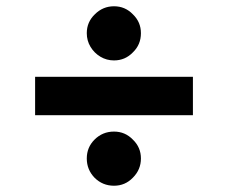

<svg xmlns="http://www.w3.org/2000/svg" viewBox="-20 -594 720 606"><path d="M588.9 -351.6Q588.9 -321.3 588.9 -230.5Q463.9 -230.5 90.8 -230.5Q90.8 -260.7 90.8 -351.6Q215.8 -351.6 588.9 -351.6ZM339.8 -7.8Q303.7 -7.8 278.3 -33.2Q253.9 -58.6 253.9 -93.8Q253.9 -128.9 278.3 -153.3Q303.7 -178.7 339.8 -178.7Q375 -178.7 399.4 -153.3Q424.8 -128.9 424.8 -93.8Q424.8 -58.6 399.4 -33.2Q375 -7.8 339.8 -7.8ZM339.8 -403.3Q316.4 -403.3 296.9 -415Q277.3 -426.8 265.6 -446.3Q253.9 -465.8 253.9 -489.3Q253.9 -524.4 279.3 -548.8Q304.7 -574.2 339.8 -574.2Q375 -574.2 399.4 -548.8Q424.8 -524.4 424.8 -489.3Q424.8 -453.1 399.4 -428.7Q375 -403.3 339.8 -403.3Z"/></svg>

Font: DeepSea
Style: Bold
Weight: 700
Designer: Stem
Version: Version 3.019;git-0a5106e0b